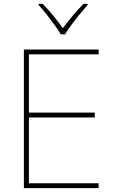

<svg xmlns="http://www.w3.org/2000/svg" viewBox="-20 -969 590 989"><path d="M488 0H103V-714H488V-689H129V-389H468V-364H129V-25H488ZM293 -792Q281 -813 261 -840.5Q241 -868 219.5 -895.5Q198 -923 179 -943V-949H200Q228 -921 255.5 -887Q283 -853 304 -824Q325 -853 353.5 -887Q382 -921 410 -949H431V-943Q413 -923 390.5 -895.5Q368 -868 347.5 -840.5Q327 -813 315 -792Z"/></svg>

Font: Noto Sans Bengali UI Thin
Style: Regular
Weight: 100
Designer: Jelle Bosma - Monotype Design Team
Foundry: Monotype Imaging Inc.
Version: Version 2.003; ttfautohint (v1.8.4.7-5d5b)